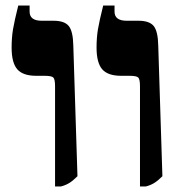

<svg xmlns="http://www.w3.org/2000/svg" viewBox="-20 -667 654 694"><path d="M179 -355Q179 -380 173 -386.5Q167 -393 141 -393H111Q63 -393 42.5 -416.5Q22 -440 22 -495Q22 -531 27 -561Q32 -591 46 -647H87V-625Q87 -592 131 -592H174Q213 -592 228.5 -573Q244 -554 245 -502L260 -30Q243 -13 229.5 -5Q216 3 200 7H179ZM486 -355Q486 -380 480 -386.5Q474 -393 448 -393H418Q370 -393 349.5 -416.5Q329 -440 329 -495Q329 -531 334 -561Q339 -591 353 -647H394V-625Q394 -592 438 -592H481Q520 -592 535.5 -573Q551 -554 552 -502L567 -30Q550 -13 536.5 -5Q523 3 507 7H486Z"/></svg>

Font: Noto Serif Hebrew Black
Style: Regular
Weight: 900
Designer: Monotype Design Team
Foundry: Monotype Imaging Inc.
Version: Version 1.000